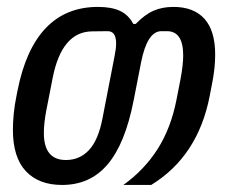

<svg xmlns="http://www.w3.org/2000/svg" viewBox="-20 -525 642 545"><path d="M156.2 0Q89.8 0 53.2 -39.3Q16.6 -78.6 16.6 -156.7Q16.6 -177.2 19 -202.4Q21.5 -227.5 26.9 -253.4L29.8 -268.1Q53.2 -386.2 110.4 -445.8Q167.5 -505.4 258.3 -505.4Q296.4 -505.4 320.6 -494.1Q344.7 -482.9 358.4 -457H365.2Q390.6 -483.4 415.5 -494.4Q440.4 -505.4 472.2 -505.4Q529.8 -505.4 560.3 -471.7Q590.8 -438 590.8 -369.6Q590.8 -351.6 588.6 -330.3Q586.4 -309.1 581.5 -285.2L575.2 -252.4Q542 -81.5 409.2 0H330.1Q389.6 -42.5 427.5 -102.1Q465.3 -161.6 481 -242.2L492.2 -299.3Q496.1 -319.8 498 -336.7Q500 -353.5 500 -367.7Q500 -436.5 454.1 -436.5H438Q397.9 -436.5 380.4 -347.7L359.4 -240.2Q347.2 -178.2 328.9 -133.1Q310.5 -87.9 285.4 -58.3Q260.3 -28.8 228 -14.4Q195.8 0 156.2 0ZM167 -70.8Q206.5 -70.8 232.9 -99.4Q259.3 -127.9 271 -189.5L305.2 -365.7Q309.6 -386.7 309.6 -401.9Q309.6 -436.5 285.6 -436.5L243.2 -436H242.7Q155.3 -436 129.4 -303.2L111.3 -210.9Q104.5 -175.3 104.5 -147.5Q104.5 -70.8 167 -70.8Z"/></svg>

Font: Hack
Style: Italic
Weight: 400
Italic angle: -11°
Monospace: yes
Designer: Christopher Simpkins
Foundry: Christopher Simpkins
Version: Version 2.019; ttfautohint (v1.4.1) -l 4 -r 80 -G 350 -x 0 -